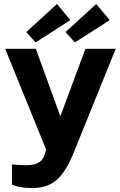

<svg xmlns="http://www.w3.org/2000/svg" viewBox="-20 -775 601 964"><path d="M142 169C226 169 290 138 347 -1L561 -530H409L283 -191L160 -530H6L212 -23L203 3C197 19 186 60 94 54L40 51V151C40 151 68 169 142 169ZM531 -674 463 -755 309 -614 356 -562ZM333 -674 266 -755 112 -614 159 -562Z"/></svg>

Font: Cheyenne Sans
Style: Bold
Weight: 700
Designer: The Public Sans project authors (U.S. Web Design System), Libre Franklin designed by Pablo Impallari and Rodrigo Fuenzal
Foundry: The Cheyenne Sans Project Authors
Version: Version 2.007